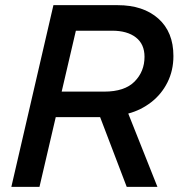

<svg xmlns="http://www.w3.org/2000/svg" viewBox="-20 -724 692 744"><path d="M24 0 187 -704H436Q535 -704 593.5 -652Q652 -600 652 -507Q652 -451 629 -405Q606 -359 566 -328Q526 -297 477 -284L590 0H471L368 -270H196L133 0ZM415 -605H274L219 -369H384Q463 -369 501.5 -408Q540 -447 540 -504Q540 -553 506.5 -579Q473 -605 415 -605Z"/></svg>

Font: Prodigy Sans Medium
Style: Italic
Weight: 500
Italic angle: -13°
Designer: Wei Huang
Foundry: Wei Huang
Version: Version 1.003; ttfautohint (v1.8.3)